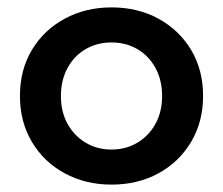

<svg xmlns="http://www.w3.org/2000/svg" viewBox="-20 -490 604 520"><path d="M34 -230Q34 -160 66.5 -105.5Q99 -51 155.5 -20.5Q212 10 282 10Q353 10 409 -20.5Q465 -51 497.5 -105.5Q530 -160 530 -230Q530 -301 497.5 -355Q465 -409 409 -439.5Q353 -470 282 -470Q212 -470 155.5 -439.5Q99 -409 66.5 -355Q34 -301 34 -230ZM145 -230Q145 -273 163 -306Q181 -339 212 -357Q243 -375 282 -375Q321 -375 352 -357Q383 -339 401 -306Q419 -273 419 -230Q419 -187 401 -154.5Q383 -122 352 -103.5Q321 -85 282 -85Q243 -85 212 -103.5Q181 -122 163 -154.5Q145 -187 145 -230Z"/></svg>

Font: Jost Medium
Style: Regular
Weight: 500
Version: Version 3.710